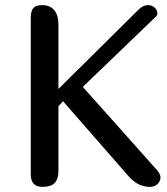

<svg xmlns="http://www.w3.org/2000/svg" viewBox="-20 -729 651 749"><path d="M558 -709Q573 -709 583.5 -699Q594 -689 594 -677Q594 -670 589 -665L303 -390L592 -66Q606 -50 606 -37Q606 -22 594.5 -11Q583 0 565 0Q542 0 521 -10Q500 -20 475 -49L226 -334L208 -315V-65Q208 -30 193 -15Q178 0 146 0Q123 0 111.5 -12Q100 -24 100 -50V-659Q100 -686 110 -697.5Q120 -709 144 -709Q175 -709 191.5 -689.5Q208 -670 208 -632V-382L518 -689Q537 -709 558 -709Z"/></svg>

Font: Marmelad for Arash.Academy
Style: Regular
Weight: 400
Designer: Manvel Shmavonyan
Foundry: Cyreal
Version: Version 1.110;Glyphs 3.2 (3202)